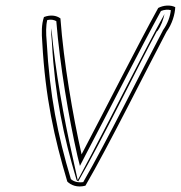

<svg xmlns="http://www.w3.org/2000/svg" viewBox="-20 -666 658 699"><path d="M140 -604C131 -577 131 -547 134 -510C145 -312 177 -166 225 -5C238 8 261 18 291 10C375 -134 516 -418 586 -550C607 -579 617 -614 618 -640C600 -649 575 -647 556 -637C483 -505 365 -271 277 -104C245 -246 212 -438 200 -599C185 -610 164 -613 140 -604ZM152 -593C166 -596 176 -594 185 -589C198 -428 230 -239 262 -98L271 -62L290 -99C377 -264 494 -495 566 -626C578 -631 592 -632 602 -629C600 -607 590 -579 574 -557L573 -556V-555C504 -425 366 -146 283 -3C262 0 247 -6 238 -14C190 -174 161 -318 150 -514C147 -546 147 -573 152 -593ZM167 -563C166 -548 167 -531 169 -512C180 -315 211 -171 259 -10C261 -9 262 -7 265 -6C350 -153 482 -424 551 -552L553 -553C567 -572 574 -594 579 -615C505 -481 396 -261 312 -102L263 -10L243 -101C213 -233 181 -409 167 -563Z"/></svg>

Font: Snowfall
Style: EcoObl
Weight: 400
Designer: Jasper
Foundry: Cannot Into Space Fonts
Version: Version 0.9